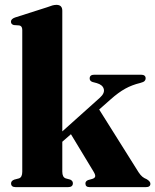

<svg xmlns="http://www.w3.org/2000/svg" viewBox="-20 -769 638 789"><path d="M44.5 0Q25.5 0 25.5 -15.5Q25.5 -26 39 -31L58 -36Q71.5 -40.5 71.5 -63.5V-646Q71.5 -662.5 59 -664.5L37 -666Q25 -669 25 -680Q25 -691 41.5 -697L173 -739Q187.5 -744.5 195.8 -746.8Q204 -749 212 -749Q236 -749 236 -725V-229L390.5 -367.5Q411 -386 406.5 -403.2Q402 -420.5 377.5 -427.5L360.5 -432Q348.5 -436 348.5 -446.5Q348.5 -462 367.5 -462H559Q578.5 -462 578.5 -447Q578.5 -440.5 574 -436Q569.5 -431.5 556 -428Q522.5 -420 494.5 -404.5Q466.5 -389 434.5 -360.5L387.5 -319L549.5 -61Q557.5 -49 564.8 -43Q572 -37 583 -32.5Q598 -23.5 598 -14Q598 0 579.5 0H348.5Q331 0 331 -15Q331 -24.5 342 -29L358 -33.5Q369 -36.5 371 -43.2Q373 -50 364 -64.5L271.5 -217.5L236 -186.5V-63.5Q236 -41 250 -36L268.5 -31Q279.5 -26 279.5 -16Q279.5 0 259.5 0Z"/></svg>

Font: Fraunces 72pt
Style: Bold
Weight: 700
Version: Version 1.000;[b76b70a41]